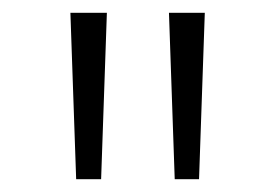

<svg xmlns="http://www.w3.org/2000/svg" viewBox="-20 -688 431 300"><path d="M253 -408 244 -668H300L291 -408ZM99 -408 90 -668H147L138 -408Z"/></svg>

Font: Gantari Light
Style: Regular
Weight: 300
Designer: Anugrah Pasau
Foundry: Lafontype
Version: Version 1.000; ttfautohint (v1.8.3)